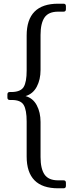

<svg xmlns="http://www.w3.org/2000/svg" viewBox="-20 -795 436 1037"><path d="M20 -268V-285Q20 -298 33 -298H44Q92 -299 108 -325.5Q124 -352 124 -414V-603Q124 -775 294 -775H323Q336 -775 336 -762V-745Q336 -732 323 -732H294Q242 -732 220.5 -700.5Q199 -669 199 -606V-417Q199 -365 178.5 -326.5Q158 -288 118 -276Q158 -265 178.5 -226.5Q199 -188 199 -136V53Q199 116 220.5 147.5Q242 179 294 179H323Q336 179 336 192V209Q336 222 323 222H294Q124 222 124 50V-139Q124 -201 108 -228Q92 -255 44 -255H33Q20 -255 20 -268Z"/></svg>

Font: Lustria
Style: Regular
Weight: 400
Designer: Matthew Desmond
Foundry: Matthew Desmond
Version: Version 001.001; ttfautohint (v1.6)